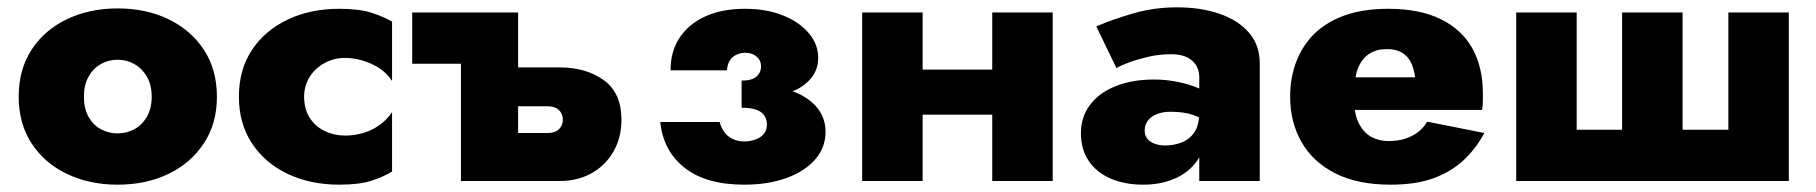

<svg xmlns="http://www.w3.org/2000/svg" viewBox="-20 -494 4956 524"><path d="M31 -230Q31 -157 66 -103Q101 -49 162.5 -19.5Q224 10 301 10Q379 10 440 -19.5Q501 -49 536.5 -103Q572 -157 572 -230Q572 -304 536.5 -358Q501 -412 440 -441.5Q379 -471 301 -471Q224 -471 162.5 -441.5Q101 -412 66 -358Q31 -304 31 -230ZM209 -230Q209 -262 221.5 -284.5Q234 -307 255 -319Q276 -331 301 -331Q326 -331 347 -319Q368 -307 381 -284.5Q394 -262 394 -230Q394 -198 381 -175.5Q368 -153 347 -141.5Q326 -130 301 -130Q276 -130 255 -141.5Q234 -153 221.5 -175.5Q209 -198 209 -230Z M810 -230Q810 -260 825 -284Q840 -308 866 -322Q892 -336 922 -336Q943 -336 967 -329.5Q991 -323 1013.5 -309Q1036 -295 1050 -273V-435Q1026 -449 993 -459.5Q960 -470 906 -470Q827 -470 765 -440.5Q703 -411 667.5 -357.5Q632 -304 632 -230Q632 -157 667.5 -103Q703 -49 765 -19.5Q827 10 906 10Q960 10 993 -0.5Q1026 -11 1050 -26V-188Q1036 -167 1015.5 -152.5Q995 -138 971 -131Q947 -124 922 -124Q892 -124 866 -136.5Q840 -149 825 -173Q810 -197 810 -230Z M1365 -204H1474Q1494 -204 1505 -194Q1516 -184 1516 -167Q1516 -156 1510.5 -147.5Q1505 -139 1496 -135Q1487 -131 1474 -131H1365V0H1508Q1556 0 1594 -21Q1632 -42 1654 -80Q1676 -118 1676 -167Q1676 -241 1627.5 -275.5Q1579 -310 1508 -310H1365ZM1238 -320V0H1394V-460H1105V-320Z M2004 -230Q2113 -224 2163 -254.5Q2213 -285 2213 -336Q2213 -374 2186.5 -404.5Q2160 -435 2115.5 -452.5Q2071 -470 2013 -470Q1951 -470 1905.5 -449.5Q1860 -429 1835 -391.5Q1810 -354 1810 -302H1964Q1965 -318 1971.5 -328.5Q1978 -339 1989.5 -344.5Q2001 -350 2014 -350Q2033 -350 2045 -339.5Q2057 -329 2057 -313Q2057 -296 2044.5 -285Q2032 -274 2004 -274ZM2011 10Q2076 10 2126 -8Q2176 -26 2204.5 -58.5Q2233 -91 2233 -134Q2233 -195 2174 -230.5Q2115 -266 2004 -260V-200Q2027 -200 2042.5 -195Q2058 -190 2065.5 -179.5Q2073 -169 2073 -154Q2073 -139 2065 -129Q2057 -119 2042.5 -113.5Q2028 -108 2010 -108Q1988 -108 1970 -120.5Q1952 -133 1944 -161H1782Q1790 -82 1848.5 -36Q1907 10 2011 10Z M2380 -181H2760V-304H2380ZM2688 -460V0H2853V-460ZM2333 -460V0H2498V-460Z M3104 -138Q3104 -153 3112.5 -164.5Q3121 -176 3137 -182.5Q3153 -189 3174 -189Q3212 -189 3237 -180Q3262 -171 3286 -153V-231Q3275 -243 3250.5 -253.5Q3226 -264 3194 -270.5Q3162 -277 3130 -277Q3070 -277 3025 -259Q2980 -241 2955 -208Q2930 -175 2930 -130Q2930 -86 2951.5 -54.5Q2973 -23 3011.5 -6.5Q3050 10 3100 10Q3148 10 3186 -6.5Q3224 -23 3246.5 -54.5Q3269 -86 3269 -130L3253 -188Q3253 -153 3240 -133.5Q3227 -114 3205.5 -105.5Q3184 -97 3160 -97Q3145 -97 3132 -101.5Q3119 -106 3111.5 -115Q3104 -124 3104 -138ZM3027 -308Q3038 -315 3061 -323.5Q3084 -332 3113.5 -339Q3143 -346 3176 -346Q3214 -346 3233.5 -328.5Q3253 -311 3253 -283V0H3418V-322Q3418 -371 3388.5 -405Q3359 -439 3308 -456.5Q3257 -474 3192 -474Q3130 -474 3073 -457.5Q3016 -441 2972 -422Z M3596 -194H4025Q4027 -208 4027 -220Q4027 -232 4027 -238Q4027 -311 3998 -362.5Q3969 -414 3911.5 -442Q3854 -470 3769 -470Q3690 -470 3634.5 -446Q3579 -422 3547 -379Q3515 -336 3505 -279Q3503 -267 3502 -255Q3501 -243 3501 -230Q3501 -161 3532 -106.5Q3563 -52 3624 -21Q3685 10 3775 10Q3844 10 3892 -7.5Q3940 -25 3974 -56.5Q4008 -88 4031 -131L3875 -162Q3865 -145 3850 -133.5Q3835 -122 3815 -115.5Q3795 -109 3769 -109Q3744 -109 3722.5 -120.5Q3701 -132 3688 -158.5Q3675 -185 3675 -230L3677 -252Q3677 -287 3687.5 -311Q3698 -335 3717.5 -347.5Q3737 -360 3765 -360Q3789 -360 3805 -351Q3821 -342 3830 -325Q3839 -308 3842 -283H3596Z M4572 -140V-460H4407V-140H4283V-460H4118V0H4862V-460H4697V-140Z"/></svg>

Font: Jost ExtraBold
Style: Regular
Weight: 800
Version: Version 3.710